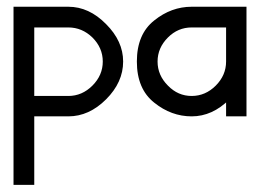

<svg xmlns="http://www.w3.org/2000/svg" viewBox="-20 -340 761 561"><path d="M19.5 200.2Q19.5 70.3 19.5 -320.3Q59.6 -320.3 89.8 -320.3Q120.1 -320.3 179.7 -320.3Q240.2 -320.3 290 -269.5Q339.8 -219.7 339.8 -160.2Q339.8 -99.6 290 -49.8Q240.2 0 179.7 0Q146.5 0 80.1 0Q80.1 49.8 80.1 200.2Q65.4 200.2 19.5 200.2ZM80.1 -259.8Q80.1 -210 80.1 -59.6Q105.5 -59.6 179.7 -59.6Q219.7 -59.6 250 -89.8Q280.3 -120.1 280.3 -160.2Q280.3 -200.2 250 -230.5Q219.7 -259.8 179.7 -259.8Q139.6 -259.8 120.1 -259.8Q99.6 -259.8 80.1 -259.8Z M379.9 -160.2Q379.9 -240.2 430.7 -280.3Q480.5 -320.3 540 -320.3Q600.6 -320.3 629.9 -320.3Q660.2 -320.3 700.2 -320.3Q700.2 -212.9 700.2 0Q685.5 0 640.6 0Q655.3 -40 700.2 -160.2Q700.2 -99.6 650.4 -49.8Q600.6 0 540 0Q540 0 540 0Q480.5 0 430.7 -40Q379.9 -80.1 379.9 -160.2ZM540 -259.8Q500 -259.8 470.7 -230.5Q440.4 -200.2 440.4 -160.2Q440.4 -120.1 470.7 -89.8Q500 -59.6 540 -59.6Q580.1 -59.6 610.4 -89.8Q640.6 -120.1 640.6 -160.2Q640.6 -179.7 640.6 -210.9Q640.6 -242.2 640.6 -259.8Q620.1 -259.8 600.6 -259.8Q580.1 -259.8 540 -259.8ZM640.6 -99.6Q640.6 -75.2 640.6 0Q655.3 0 700.2 0Q700.2 -25.4 700.2 -99.6Q685.5 -99.6 640.6 -99.6ZM700.2 -99.6Q700.2 -75.2 700.2 0Q685.5 0 640.6 0Q640.6 -25.4 640.6 -99.6Q655.3 -99.6 700.2 -99.6ZM640.6 0Q640.6 -19.5 640.6 -80.1Q650.4 -75.2 680.7 -59.6Q680.7 -44.9 680.7 0Q669.9 0 640.6 0Z"/></svg>

Font: Moonwalk
Style: Regular
Weight: 400
Designer: BarCoded
Foundry: BarCoded
Version: Version 1.0